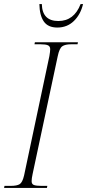

<svg xmlns="http://www.w3.org/2000/svg" viewBox="-37 -921 427 941"><path d="M-17 0 -15 -10H15Q46 -10 59.5 -18.5Q73 -27 81 -61L205 -646Q209 -669 209 -680Q209 -694 198 -699Q187 -704 162 -704H132L134 -714H345L343 -704H312Q282 -704 268 -694Q254 -684 246 -646L123 -69Q118 -46 118 -33Q118 -18 130 -14Q142 -10 166 -10H195L193 0ZM244 -786Q198 -786 177.5 -816Q157 -846 156 -901H168Q170 -818 249 -818Q326 -818 358 -901H370Q358 -850 325 -818Q292 -786 244 -786Z"/></svg>

Font: Noto Serif Display Condensed ExtraLight
Style: Italic
Weight: 200
Width: 3
Italic angle: -12°
Designer: Monotype Design Team
Foundry: Monotype Imaging Inc.
Version: Version 2.009